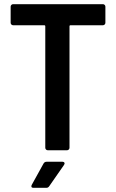

<svg xmlns="http://www.w3.org/2000/svg" viewBox="-20 -720 556 920"><path d="M485 -688V-611Q485 -606 481.5 -602.5Q478 -599 473 -599H318Q313 -599 313 -594V-12Q313 -7 309.5 -3.5Q306 0 301 0H209Q204 0 200.5 -3.5Q197 -7 197 -12V-594Q197 -599 192 -599H43Q38 -599 34.5 -602.5Q31 -606 31 -611V-688Q31 -693 34.5 -696.5Q38 -700 43 -700H473Q478 -700 481.5 -696.5Q485 -693 485 -688ZM132 166 189 63Q194 55 204 55H279Q286 55 288.5 59.5Q291 64 287 70L216 172Q211 180 202 180H140Q133 180 131 176Q129 172 132 166Z"/></svg>

Font: Barlow Semi Condensed SemiBold
Style: Regular
Weight: 600
Width: 4
Designer: Jeremy Tribby
Foundry: Tribby Type
Version: Version 1.408